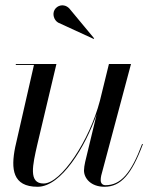

<svg xmlns="http://www.w3.org/2000/svg" viewBox="-20 -705 606 735"><path d="M202.5 -618.5 338.5 -556 340.5 -558 245 -673C224 -693.5 198.5 -684 189 -667.5C179.5 -651 186.5 -628 202.5 -618.5ZM196 -460H40.5V-456.5H110L38 -141C21.5 -58.5 27.5 10 124 10C214.5 10 307 -144 350 -267.5L306 -85C303.5 -74.5 301.5 -60.5 301.5 -52.5C301.5 -22.5 328 10 380 10C443 10 484 -38 527 -153L524 -154C482 -41.5 442 4 384 4C371.5 4 365.5 -4.5 365.5 -15C365.5 -20 366 -27 367.5 -33L481.5 -460H397L362.5 -319.5C323 -168 214 -2.5 147 -2.5C88 -2.5 105 -73.5 123 -152.5Z"/></svg>

Font: Bodoni* 48pt
Style: Italic
Weight: 400
Italic angle: -13°
Version: Version 2.3